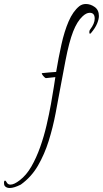

<svg xmlns="http://www.w3.org/2000/svg" viewBox="-200 -663 515 961"><path d="M-151 278Q-167 278 -175 269Q-178 266 -179 261.5Q-180 257 -180 253Q-180 241 -175 241Q-171 241 -167 249Q-161 261 -148 261Q-129 261 -101 239Q-68 214 -43 170.5Q-18 127 1 73.5Q20 20 33 -36Q46 -92 55 -142Q64 -192 69.5 -228Q75 -264 77 -277Q65 -276 53 -274.5Q41 -273 30 -272Q27 -272 21 -278Q15 -284 11 -290.5Q7 -297 11 -297Q48 -301 81 -303Q93 -375 107.5 -440.5Q122 -506 143.5 -556Q165 -606 197 -632Q211 -643 230 -643Q253 -643 274 -628Q295 -613 295 -583Q295 -567 286 -545Q277 -523 255 -497Q252 -494 251 -494Q247 -494 247 -502Q247 -510 251 -515Q274 -545 274 -570Q274 -599 249 -599Q232 -599 213 -581Q186 -556 166 -505Q146 -454 128 -361L104 -234Q92 -168 78.5 -97Q65 -26 44 41.5Q23 109 -10 166Q-43 223 -96 261Q-130 278 -151 278Z"/></svg>

Font: Inspiration
Style: Regular
Weight: 400
Designer: Robert E. Leuschke
Foundry: Robert E. Leuschke
Version: Version 2.010; ttfautohint (v1.8.3)